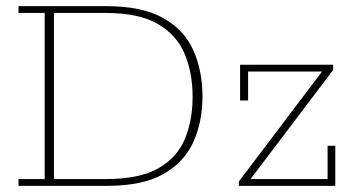

<svg xmlns="http://www.w3.org/2000/svg" viewBox="-20 -603 1160 623"><path d="M40 0V-22H125V-561H40V-583H325Q441 -583 509.5 -544.5Q578 -506 607.5 -439.5Q637 -373 637 -290Q637 -208 607.5 -142.5Q578 -77 510.5 -38.5Q443 0 328 0ZM155 -22H323Q433 -22 494 -57Q555 -92 580 -152.5Q605 -213 605 -289Q605 -366 579.5 -427.5Q554 -489 492.5 -525Q431 -561 323 -561H155ZM755 0V-14L1025 -371H785V-277H759V-393H1061V-376L793 -22H1043V-130H1068V0Z"/></svg>

Font: Rokkitt SemiBold Thin
Style: Regular
Weight: 250
Version: Version 3.103